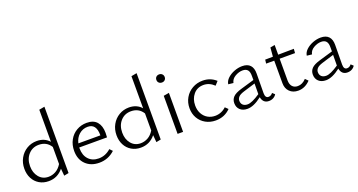

<svg xmlns="http://www.w3.org/2000/svg" viewBox="-43 -1321 3604 1934"><g transform="rotate(-20 1759.0 -354.5)"><path d="M449 -716V-5L399 5L392 -72Q331 4 235 4Q179 4 135.5 -22Q92 -48 68.5 -93.5Q45 -139 45 -197Q45 -259 73 -309.5Q101 -360 149.5 -389Q198 -418 257 -418Q298 -418 332 -403.5Q366 -389 390 -361V-705ZM390 -123V-306Q347 -375 263 -375Q195 -375 151.5 -326.5Q108 -278 108 -202Q108 -131 146.5 -84.5Q185 -38 248 -38Q289 -38 326 -58.5Q363 -79 390 -123Z M945 -62Q874 4 778 4Q688 4 633 -49.5Q578 -103 578 -194Q578 -259 606 -310Q634 -361 683 -389.5Q732 -418 792 -418Q865 -418 901.5 -375.5Q938 -333 938 -258Q938 -225 936 -210H638V-201Q638 -126 678.5 -82.5Q719 -39 787 -39Q859 -39 917 -91ZM644 -252H880V-256Q880 -377 788 -377Q735 -377 696 -343Q657 -309 644 -252Z M1437 -716V-5L1387 5L1380 -72Q1319 4 1223 4Q1167 4 1123.5 -22Q1080 -48 1056.5 -93.5Q1033 -139 1033 -197Q1033 -259 1061 -309.5Q1089 -360 1137.5 -389Q1186 -418 1245 -418Q1286 -418 1320 -403.5Q1354 -389 1378 -361V-705ZM1378 -123V-306Q1335 -375 1251 -375Q1183 -375 1139.5 -326.5Q1096 -278 1096 -202Q1096 -131 1134.5 -84.5Q1173 -38 1236 -38Q1277 -38 1314 -58.5Q1351 -79 1378 -123Z M1601 -583Q1601 -603 1613.5 -615Q1626 -627 1646 -627Q1665 -627 1677.5 -614.5Q1690 -602 1690 -583Q1690 -564 1677.5 -552Q1665 -540 1646 -540Q1626 -540 1613.5 -552Q1601 -564 1601 -583ZM1616 -408 1675 -418V0H1616Z M1817 -201Q1817 -262 1845.5 -311.5Q1874 -361 1924 -389.5Q1974 -418 2035 -418Q2117 -418 2177 -364L2142 -325Q2091 -374 2028 -374Q1961 -374 1920.5 -326Q1880 -278 1880 -207Q1880 -158 1900.5 -120Q1921 -82 1956.5 -61.5Q1992 -41 2036 -41Q2069 -41 2099.5 -53.5Q2130 -66 2154 -89L2184 -60Q2120 5 2026 5Q1966 5 1918.5 -21.5Q1871 -48 1844 -94.5Q1817 -141 1817 -201Z M2676 -39Q2664 -19 2643 -7.5Q2622 4 2595 4Q2564 4 2545 -13.5Q2526 -31 2520 -64Q2433 4 2365 4Q2316 4 2287 -23Q2258 -50 2258 -95Q2258 -134 2284 -161Q2310 -188 2376 -207L2519 -249V-290Q2520 -336 2502.5 -356.5Q2485 -377 2449 -377Q2409 -377 2368.5 -353.5Q2328 -330 2320 -289L2266 -295Q2271 -330 2301 -358Q2331 -386 2374 -402.5Q2417 -419 2459 -419Q2516 -419 2544.5 -388Q2573 -357 2572 -298L2570 -89Q2570 -37 2605 -37Q2632 -37 2651 -62ZM2382 -38Q2428 -38 2517 -98L2518 -212L2391 -173Q2346 -159 2330 -140.5Q2314 -122 2314 -101Q2314 -71 2332 -54.5Q2350 -38 2382 -38Z M3039 -53Q2982 7 2909 7Q2852 7 2817.5 -27.5Q2783 -62 2783 -118V-360H2696L2701 -401L2784 -402L2792 -498L2841 -507V-403L3009 -405L3006 -360H2841V-128Q2841 -85 2862 -61.5Q2883 -38 2920 -38Q2970 -38 3010 -82Z M3518 -39Q3506 -19 3485 -7.5Q3464 4 3437 4Q3406 4 3387 -13.5Q3368 -31 3362 -64Q3275 4 3207 4Q3158 4 3129 -23Q3100 -50 3100 -95Q3100 -134 3126 -161Q3152 -188 3218 -207L3361 -249V-290Q3362 -336 3344.5 -356.5Q3327 -377 3291 -377Q3251 -377 3210.5 -353.5Q3170 -330 3162 -289L3108 -295Q3113 -330 3143 -358Q3173 -386 3216 -402.5Q3259 -419 3301 -419Q3358 -419 3386.5 -388Q3415 -357 3414 -298L3412 -89Q3412 -37 3447 -37Q3474 -37 3493 -62ZM3224 -38Q3270 -38 3359 -98L3360 -212L3233 -173Q3188 -159 3172 -140.5Q3156 -122 3156 -101Q3156 -71 3174 -54.5Q3192 -38 3224 -38Z"/></g></svg>

Font: Isabella Sans
Style: Regular
Weight: 400
Designer: Original fonts by Christian Thalmann (Catharsis Fonts), Modifications by Cristiano Sobral
Version: Version 0.002;July 12, 2020;FontCreator 13.0.0.2655 64-bit; 